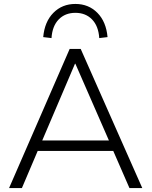

<svg xmlns="http://www.w3.org/2000/svg" viewBox="-20 -953 768 973"><path d="M26 0ZM26 0 333 -705H389L701 0H636L554 -188H171L91 0ZM360 -630 194 -241H532L362 -630ZM241 -760 199 -765Q206 -843 250.5 -888Q295 -933 362 -933Q429 -933 473.5 -888Q518 -843 525 -765L483 -760Q479 -821 446.5 -854.5Q414 -888 362 -888Q310 -888 277.5 -854.5Q245 -821 241 -760Z"/></svg>

Font: Winston Light
Style: Regular
Weight: 300
Designer: Original fonts by Vernon Adams / Changes by Cristiano Sobral
Foundry: Original fonts by Vernon Adams / Changes by Cristiano Sobral
Version: Version 2.503;July 17, 2020;FontCreator 13.0.0.2655 64-bit